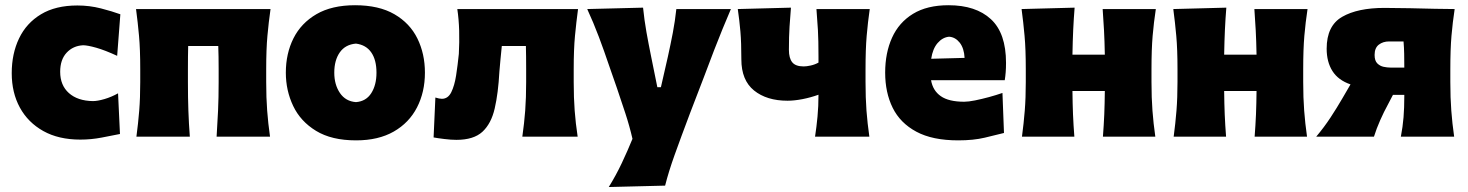

<svg xmlns="http://www.w3.org/2000/svg" viewBox="-20 -536 5759 753"><path d="M295 11.5Q210 11.5 150 -22Q90 -55.5 58 -114Q26 -172.5 26 -249Q26 -325.5 54.8 -385.5Q83.5 -445.5 140.8 -480Q198 -514.5 283.5 -514.5Q331.5 -514.5 376 -503Q420.5 -491.5 452 -480L439.5 -317Q392 -339 357.5 -348.8Q323 -358.5 306 -358.5Q266.5 -356.5 241.2 -329.2Q216 -302 216 -254.5Q216 -201.5 250.2 -171Q284.5 -140.5 344 -139.5Q362.5 -139.5 389.8 -147.5Q417 -155.5 443 -170L450.5 -10.5Q420.5 -4.5 379 3.5Q337.5 11.5 295 11.5Z M515 0Q522 -52.5 526 -102.2Q530 -152 530 -214.5V-264.5Q530 -343 525.2 -395.5Q520.5 -448 513.5 -500.5H1041Q1033.5 -448 1028.8 -395.5Q1024 -343 1024 -264.5V-214.5Q1024 -152 1027.8 -102.2Q1031.5 -52.5 1039 0H829.5Q833 -52.5 835.2 -102.2Q837.5 -152 837.5 -214.5V-264.5Q837.5 -317.5 836 -355.5H718Q717 -317.5 717 -264.5V-214.5Q717 -152 718.8 -102.2Q720.5 -52.5 724.5 0Z M1376.5 14.5Q1280.5 14.5 1219.5 -22.8Q1158.5 -60 1129.8 -120.5Q1101 -181 1101 -251Q1101 -326 1131 -385.8Q1161 -445.5 1221.2 -480.5Q1281.5 -515.5 1372.5 -515.5Q1466 -515.5 1526.8 -480.2Q1587.5 -445 1617 -385Q1646.5 -325 1646.5 -251Q1646.5 -175 1615.5 -114.8Q1584.5 -54.5 1524.2 -20Q1464 14.5 1376.5 14.5ZM1376 -135.5Q1415.5 -138.5 1436 -170.5Q1456.5 -202.5 1456.5 -251Q1456.5 -301 1436 -330.5Q1415.5 -360 1376 -365Q1334.5 -361.5 1312.8 -330.8Q1291 -300 1291 -251Q1291 -204 1313.2 -171.2Q1335.5 -138.5 1376 -135.5Z M1770 12.5Q1749.5 12.5 1722.8 9.2Q1696 6 1680.5 3L1687.5 -153.5Q1703 -148.5 1713 -148.5Q1737 -148.5 1749.8 -174.2Q1762.5 -200 1768.8 -240.2Q1775 -280.5 1779.5 -324.5Q1782 -370.5 1780.8 -415.5Q1779.5 -460.5 1773.5 -500.5H2247Q2240 -448 2235 -395.5Q2230 -343 2230 -264.5V-214.5Q2230 -152 2233.8 -102.2Q2237.5 -52.5 2245.5 0H2028.5Q2036 -52.5 2039.8 -102.2Q2043.5 -152 2043.5 -214.5V-264.5Q2043.5 -317.5 2042.5 -355.5H1948Q1945 -329 1942.8 -303Q1940.5 -277 1938.5 -254.5Q1934 -170.5 1920.2 -110.8Q1906.5 -51 1872 -19.2Q1837.5 12.5 1770 12.5Z M2367.5 197.5Q2396 151.5 2418.8 103.2Q2441.5 55 2460.5 8.5Q2449 -41.5 2432.5 -91.8Q2416 -142 2399.5 -190.5L2368 -281Q2350 -334.5 2328.8 -391Q2307.5 -447.5 2283 -500.5L2502 -506Q2507 -457 2515.2 -410.5Q2523.5 -364 2533.5 -315L2558 -194H2572L2599.5 -314.5Q2610 -362 2618.8 -407.8Q2627.5 -453.5 2632.5 -500.5H2846.5Q2829 -460 2813.8 -422.5Q2798.5 -385 2781 -340Q2763.5 -295 2740 -232L2686 -91.5Q2650 4 2626 71Q2602 138 2588.5 192Z M3176.5 0Q3182.5 -39 3186.2 -79Q3190 -119 3190 -164.5Q3159.5 -153.5 3127.2 -147.2Q3095 -141 3068.5 -141Q2987 -141 2937.2 -181.2Q2887.5 -221.5 2887.5 -303Q2887.5 -369 2883.8 -412.2Q2880 -455.5 2873.5 -500.5L3082 -506Q3079 -470 3076.5 -431.8Q3074 -393.5 3074 -340.5Q3074 -308 3087 -291.8Q3100 -275.5 3132 -275.5Q3143 -275.5 3159.2 -279Q3175.5 -282.5 3190 -290.5V-315Q3190 -377.5 3187.8 -417.8Q3185.5 -458 3182 -500.5H3391Q3383.5 -448 3379 -395.5Q3374.5 -343 3374.5 -264.5V-214.5Q3374.5 -152 3378.2 -102.2Q3382 -52.5 3389.5 0Z M3738 14.5Q3637 14.5 3573.8 -19.5Q3510.5 -53.5 3481 -113.2Q3451.5 -173 3451.5 -251Q3451.5 -328.5 3478.5 -388.2Q3505.5 -448 3560.8 -481.8Q3616 -515.5 3700 -515.5Q3807 -515.5 3866.2 -460.8Q3925.5 -406 3925.5 -289.5Q3925.5 -268.5 3924.2 -252.8Q3923 -237 3920.5 -221.5H3631.5Q3638.5 -180.5 3669.8 -158.8Q3701 -137 3761.5 -137Q3778 -137 3804 -142.2Q3830 -147.5 3858.5 -155.2Q3887 -163 3911.5 -171.5L3917.5 -14.5Q3885.5 -6.5 3841.8 4Q3798 14.5 3738 14.5ZM3702 -392Q3676.5 -389.5 3657.2 -367.2Q3638 -345 3632 -305.5L3763 -309Q3761 -347 3743.8 -368.8Q3726.5 -390.5 3702 -392Z M3988 0Q3995 -52.5 3999 -102.2Q4003 -152 4003 -214.5V-264.5Q4003 -343 3998.2 -395.5Q3993.5 -448 3986.5 -500.5L4194.5 -506Q4191 -462.5 4189 -419.8Q4187 -377 4186 -321.5H4313Q4312 -375.5 4309.8 -416.8Q4307.5 -458 4304.5 -500.5H4513Q4505 -448 4500.5 -395.5Q4496 -343 4496 -264.5V-214.5Q4496 -152 4499.8 -102.2Q4503.5 -52.5 4511 0H4305.5Q4309 -45 4310.8 -87.2Q4312.5 -129.5 4313 -179H4186Q4186.5 -129.5 4188.2 -87.2Q4190 -45 4193.5 0Z M4583 0Q4590 -52.5 4594 -102.2Q4598 -152 4598 -214.5V-264.5Q4598 -343 4593.2 -395.5Q4588.5 -448 4581.5 -500.5L4789.5 -506Q4786 -462.5 4784 -419.8Q4782 -377 4781 -321.5H4908Q4907 -375.5 4904.8 -416.8Q4902.5 -458 4899.5 -500.5H5108Q5100 -448 5095.5 -395.5Q5091 -343 5091 -264.5V-214.5Q5091 -152 5094.8 -102.2Q5098.5 -52.5 5106 0H4900.5Q4904 -45 4905.8 -87.2Q4907.5 -129.5 4908 -179H4781Q4781.5 -129.5 4783.2 -87.2Q4785 -45 4788.5 0Z M5142 0Q5173.5 -37.5 5198.2 -75.2Q5223 -113 5244.5 -150L5276.5 -205Q5228.5 -221.5 5205.8 -257.2Q5183 -293 5183 -345Q5183 -435 5243.8 -470Q5304.5 -505 5409.5 -505Q5457 -505 5509.2 -503.8Q5561.5 -502.5 5608 -501.5Q5654.5 -500.5 5685 -500.5Q5677 -448 5672.5 -395.5Q5668 -343 5668 -264.5V-214.5Q5668 -152 5671.8 -102.2Q5675.5 -52.5 5683 0H5474Q5481.5 -39 5484.5 -76Q5487.5 -113 5487.5 -159.5V-164H5443L5424.5 -128.5Q5407 -96.5 5392.8 -64.2Q5378.5 -32 5368.5 0ZM5432.5 -271H5487.5Q5487.5 -299.5 5487 -324.8Q5486.5 -350 5484.5 -373.5H5428Q5404 -373.5 5387.5 -360.8Q5371 -348 5371 -320.5Q5371 -298 5381.5 -287.5Q5392 -277 5406.2 -274Q5420.5 -271 5432.5 -271Z"/></svg>

Font: Commissioner Flair ExtraBold
Style: Regular
Weight: 800
Designer: Kostas Bartsokas
Foundry: Kostas Bartsokas
Version: Version 1.000; ttfautohint (v1.8.3)